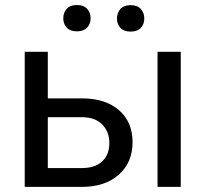

<svg xmlns="http://www.w3.org/2000/svg" viewBox="-20 -731 816 751"><path d="M167 -346.2V-528.3H76.7V0H300.3Q391.1 0 444.8 -47.9Q498.5 -95.7 498.5 -174.8Q498.5 -253.4 446.3 -299.3Q394 -345.2 304.2 -346.2ZM167 -272.5H304.7Q353.5 -271.5 380.6 -243.4Q407.7 -215.3 407.7 -171.4Q407.7 -126 379.9 -99.9Q352.1 -73.7 301.3 -73.7H167ZM687 0V-528.3H596.2V0ZM227.5 -659.7Q227.5 -637.7 241 -623Q254.4 -608.4 280.8 -608.4Q307.1 -608.4 320.8 -623Q334.5 -637.7 334.5 -659.7Q334.5 -681.6 320.8 -696.5Q307.1 -711.4 280.8 -711.4Q254.4 -711.4 241 -696.5Q227.5 -681.6 227.5 -659.7ZM437.5 -658.7Q437.5 -636.7 450.9 -622.1Q464.4 -607.4 490.7 -607.4Q517.1 -607.4 530.8 -622.1Q544.4 -636.7 544.4 -658.7Q544.4 -680.7 530.8 -695.8Q517.1 -710.9 490.7 -710.9Q464.4 -710.9 450.9 -695.8Q437.5 -680.7 437.5 -658.7Z"/></svg>

Font: FAU Chimera
Style: Regular
Weight: 400
Version: Version 1.002;hotconv 1.0.117;makeotfexe 2.5.65602